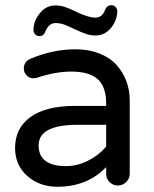

<svg xmlns="http://www.w3.org/2000/svg" viewBox="-20 -710 595 740"><path d="M348.1 -573.2Q329.6 -573.2 313.2 -578.6Q296.9 -584 266.1 -598.1Q240.7 -610.8 225.3 -616Q210 -621.1 193.8 -621.1Q168.5 -621.1 154.8 -588.9Q148.9 -570.8 131.8 -570.8Q122.6 -570.8 115.7 -577.6Q108.9 -584.5 108.9 -594.2Q108.9 -628.4 133.3 -658.7Q157.7 -689 192.9 -689Q211.9 -689 229 -683.6Q246.1 -678.2 272.9 -665Q319.8 -642.1 347.2 -642.1Q373 -642.1 383.8 -668.9Q391.1 -689.9 409.2 -689.9Q418.9 -689.9 425 -683.6Q431.2 -677.2 432.1 -668Q432.1 -632.8 408.2 -603Q384.3 -573.2 348.1 -573.2ZM480 -323.2V-40Q480 -21.5 466.3 -8.3Q452.6 4.9 434.1 4.9Q415.5 4.9 402.3 -8.3Q389.2 -21.5 389.2 -40V-65.9Q316.4 9.8 201.2 9.8Q132.3 9.8 85.2 -31.7Q38.1 -73.2 38.1 -140.1Q38.1 -215.8 97.4 -258.8Q156.7 -301.8 268.1 -301.8H389.2V-310.1Q389.2 -375.5 356.7 -404.8Q324.2 -434.1 254.9 -434.1Q193.4 -434.1 122.1 -410.2Q112.3 -408.2 108.9 -408.2Q93.8 -408.2 82.8 -419.2Q71.8 -430.2 71.8 -445.8Q71.8 -473.1 98.1 -483.9Q184.6 -520 271 -520Q322.3 -520 363 -503.9Q403.8 -487.8 428.7 -460.2Q453.6 -432.6 466.8 -397.7Q480 -362.8 480 -323.2ZM389.2 -145V-229H279.8Q128.9 -229 128.9 -149.9Q128.9 -69.8 234.9 -69.8Q277.8 -69.8 319.1 -90.6Q360.4 -111.3 389.2 -145Z"/></svg>

Font: Aka-Acid-Varela
Style: Regular
Weight: 400
Designer: Joe Prince, Avraham Cornfeld, Cyberella
Foundry: Joe Prince, Avraham Cornfeld, Cyberella
Version: Version 2.000; ttfautohint (v1.5.33-1714) -l 8 -r 50 -G 200 